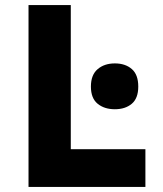

<svg xmlns="http://www.w3.org/2000/svg" viewBox="-20 -734 640 754"><path d="M92 0V-714H258V-148H551V0ZM431 -305Q472 -305 497.5 -326.5Q523 -348 523 -394Q523 -441 497.5 -463Q472 -485 431 -485Q390 -485 363.5 -462.5Q337 -440 337 -394Q337 -348 363.5 -326.5Q390 -305 431 -305Z"/></svg>

Font: Noto Sans Mono Extra
Style: Regular
Weight: 800
Designer: Monotype Design Team
Foundry: Monotype Imaging Inc.
Version: Version 1.900